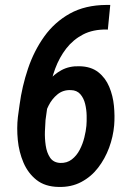

<svg xmlns="http://www.w3.org/2000/svg" viewBox="-20 -736 525 766"><path d="M404.8 -716.3H419.9L410.2 -617.7L405.8 -618.2Q351.1 -619.1 311.3 -598.4Q271.5 -577.6 244.1 -542.2Q216.8 -506.8 200.2 -462.2Q183.6 -417.5 177.2 -369.6L161.6 -256.8Q160.2 -239.7 159.2 -211.9Q158.2 -184.1 162.4 -155.5Q166.5 -127 179.7 -107.2Q192.9 -87.4 220.2 -85.9Q247.1 -85 266.4 -99.9Q285.6 -114.7 297.9 -138.2Q310.1 -161.6 316.4 -187.3Q322.8 -212.9 324.7 -233.9Q326.2 -251 325.7 -274.9Q325.2 -298.8 319.6 -321.8Q314 -344.7 300.3 -360.4Q286.6 -376 262.7 -376.5Q231.9 -377.9 209.5 -359.6Q187 -341.3 173.6 -314.2Q160.2 -287.1 154.3 -261.2L114.7 -277.3Q121.6 -312.5 135.7 -347.4Q149.9 -382.3 172.1 -410.9Q194.3 -439.5 225.6 -456.3Q256.8 -473.1 297.4 -471.7Q343.3 -470.7 372.1 -448Q400.9 -425.3 415.8 -389.6Q430.7 -354 434.6 -313.5Q438.5 -272.9 435.5 -236.3Q431.6 -190.9 415.3 -146.7Q398.9 -102.5 371.3 -66.7Q343.8 -30.8 304 -9.8Q264.2 11.2 213.4 9.8Q159.7 8.8 125.7 -18.1Q91.8 -44.9 73.7 -87.2Q55.7 -129.4 51 -177.5Q46.4 -225.6 51.3 -268.6L58.1 -317.9Q67.9 -391.6 91.8 -462.4Q115.7 -533.2 156.7 -590.6Q197.8 -647.9 258.8 -681.9Q319.8 -715.8 404.8 -716.3Z"/></svg>

Font: Roboto Condensed Medium
Style: Italic
Weight: 500
Italic angle: -12°
Designer: Christian Robertson
Foundry: Google
Version: Version 3.0; 2020